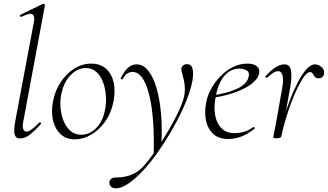

<svg xmlns="http://www.w3.org/2000/svg" viewBox="-20 -746 1788 1047"><path d="M90 9Q66 9 60 -12.5Q54 -34 64 -89L165 -627Q171 -659 157 -668Q143 -677 96 -654Q92 -652 89.5 -658Q87 -664 91 -665L214 -725Q218 -727 222 -723Q226 -719 225 -717L108 -89Q101 -58 106.5 -43Q112 -28 125 -28Q136 -28 154 -41.5Q172 -55 194 -77Q198 -81 202 -77Q206 -73 202 -69Q169 -32 142.5 -11.5Q116 9 90 9Z M388 14Q342 14 311.5 -13.5Q281 -41 269.5 -88Q258 -135 269 -193Q280 -251 310.5 -297.5Q341 -344 384.5 -371.5Q428 -399 477 -399Q528 -399 559 -370.5Q590 -342 600 -295Q610 -248 599 -193Q587 -131 554 -84Q521 -37 477 -11.5Q433 14 388 14ZM423 -11Q467 -11 504 -47Q541 -83 553 -149Q560 -184 557.5 -223Q555 -262 542.5 -296.5Q530 -331 506.5 -353Q483 -375 448 -375Q403 -375 365.5 -337Q328 -299 315 -236Q307 -199 310 -160Q313 -121 326.5 -87Q340 -53 364.5 -32Q389 -11 423 -11Z M612 281Q596 281 585.5 272Q575 263 577 244Q583 222 612 222Q633 222 654.5 218.5Q676 215 696 207Q716 199 732 188Q754 173 783 136.5Q812 100 844 52.5Q876 5 905 -45.5Q934 -96 955 -141Q976 -186 983 -216Q989 -243 988 -267.5Q987 -292 982 -312Q977 -332 973 -346.5Q969 -361 969 -368Q969 -380 977 -388Q985 -396 999 -396Q1019 -396 1026 -381.5Q1033 -367 1033 -345Q1033 -308 1017.5 -257Q1002 -206 974.5 -146.5Q947 -87 912 -27Q877 33 837.5 88.5Q798 144 757.5 187Q717 230 679.5 255.5Q642 281 612 281ZM818 108Q824 -112 792.5 -233Q761 -354 702 -354Q689 -354 675 -346Q661 -338 650 -316Q648 -312 642.5 -313.5Q637 -315 638 -319Q657 -357 677.5 -376Q698 -395 725 -395Q761 -395 788.5 -360.5Q816 -326 833.5 -266Q851 -206 858 -127.5Q865 -49 860 40Z M1225 12Q1173 12 1143 -15.5Q1113 -43 1103.5 -88Q1094 -133 1104 -185Q1110 -222 1130.5 -260Q1151 -298 1181.5 -329.5Q1212 -361 1249.5 -380Q1287 -399 1329 -399Q1364 -399 1381 -384.5Q1398 -370 1393 -345Q1388 -322 1365.5 -300.5Q1343 -279 1307.5 -261.5Q1272 -244 1228.5 -231.5Q1185 -219 1138 -213L1140 -226Q1218 -237 1271.5 -261.5Q1325 -286 1335 -324Q1343 -352 1325 -362Q1307 -372 1286 -372Q1250 -372 1223 -351Q1196 -330 1179.5 -295Q1163 -260 1156 -218Q1145 -161 1153.5 -116.5Q1162 -72 1188.5 -46Q1215 -20 1258 -20Q1283 -20 1309.5 -27Q1336 -34 1361 -53Q1364 -55 1367.5 -51Q1371 -47 1368 -44Q1330 -14 1295 -1Q1260 12 1225 12Z M1515 -6 1505 -7Q1513 -50 1528 -102Q1543 -154 1563 -205.5Q1583 -257 1605.5 -300Q1628 -343 1651.5 -369Q1675 -395 1697 -395Q1710 -395 1722.5 -388Q1735 -381 1742.5 -369Q1750 -357 1747 -343Q1744 -330 1736.5 -324.5Q1729 -319 1718 -319Q1703 -319 1696.5 -327.5Q1690 -336 1685.5 -344.5Q1681 -353 1671 -353Q1656 -353 1638.5 -329Q1621 -305 1602 -266Q1583 -227 1566 -180.5Q1549 -134 1535.5 -88Q1522 -42 1515 -6ZM1490 8Q1477 8 1473.5 6.5Q1470 5 1470 2Q1470 -1 1475.5 -26.5Q1481 -52 1485 -74L1516 -249Q1525 -295 1523 -318Q1521 -341 1513.5 -349.5Q1506 -358 1497 -358Q1482 -358 1465.5 -346Q1449 -334 1436 -322Q1434 -320 1430 -323.5Q1426 -327 1428 -330Q1456 -362 1481.5 -378.5Q1507 -395 1532 -395Q1549 -395 1558.5 -383Q1568 -371 1569 -339.5Q1570 -308 1559 -249L1515 -6Q1513 8 1490 8Z"/></svg>

Font: Cormorant Light Light
Style: Italic
Weight: 300
Italic angle: -10°
Version: Version 4.000